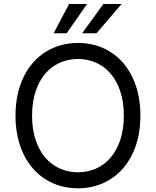

<svg xmlns="http://www.w3.org/2000/svg" viewBox="-20 -958 801 987"><path d="M701.7 -363.6Q701.7 -277.3 677.7 -208.3Q653.8 -139.2 611 -90.7Q568.2 -42.3 509.4 -16.2Q450.6 9.9 380.7 9.9Q334.2 9.9 292.3 -1.8Q250.4 -13.5 214.7 -35.9Q179 -58.2 150.4 -90.6Q121.8 -122.9 101.6 -164.4Q81.3 -206 70.5 -256Q59.7 -306.1 59.7 -363.6Q59.7 -421.2 70.5 -471.2Q81.3 -521.3 101.6 -562.9Q121.8 -604.4 150.4 -636.7Q179 -669 214.7 -691.4Q250.4 -713.8 292.3 -725.5Q334.2 -737.2 380.7 -737.2Q450.6 -737.2 509.4 -711.3Q568.2 -685.4 611 -636.9Q653.8 -588.4 677.7 -519.2Q701.7 -449.9 701.7 -363.6ZM616.5 -363.6Q616.5 -434.7 598.2 -489Q579.9 -543.3 548.1 -580.1Q516.3 -616.8 473.4 -635.8Q430.4 -654.8 380.7 -654.8Q331.3 -654.8 288.2 -635.8Q245 -616.8 213.2 -580.1Q181.5 -543.3 163.2 -489Q144.9 -434.7 144.9 -363.6Q144.9 -293 163.2 -238.5Q181.5 -183.9 213.2 -147.2Q245 -110.4 288.2 -91.4Q331.3 -72.4 380.7 -72.4Q430.4 -72.4 473.4 -91.4Q516.3 -110.4 548.1 -147.2Q579.9 -183.9 598.2 -238.5Q616.5 -293 616.5 -363.6ZM511.4 -937.5H605.1L475.9 -786.9H402ZM335.2 -937.5H427.6L322.4 -786.9H255.7Z"/></svg>

Font: Fast_Sans
Style: Regular
Weight: 400
Designer: Rasmus Andersson
Foundry: rsms
Version: Version 3.018;git-588b23468